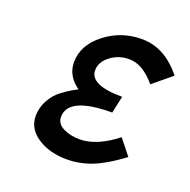

<svg xmlns="http://www.w3.org/2000/svg" viewBox="-92 -544 638 645"><g transform="rotate(20 227.5 -222.0)"><path d="M63 -90.8Q63 -120.6 77.4 -146.7Q91.8 -172.9 112.3 -188.5Q132.8 -204.1 147 -212.2Q161.1 -220.2 167 -223.1H168Q122.1 -255.4 122.1 -304.2Q122.1 -365.2 179.4 -410.2Q236.8 -455.1 311 -455.1Q393.1 -455.1 455.1 -377L388.2 -321.8Q342.3 -377 293.9 -377Q255.9 -377 227.1 -355Q198.2 -333 198.2 -303.2Q198.2 -250 314 -250L300.8 -189Q143.6 -189 144 -116.2Q144 -92.3 169.4 -79.6Q194.8 -66.9 228 -66.9Q289.1 -66.9 358.9 -122.1L402.8 -66.9Q334 -16.1 286.1 -1Q249 11.2 210.9 11.2Q148.9 11.2 106 -16.8Q63 -44.9 63 -90.8Z"/></g></svg>

Font: CMU Sans Serif
Style: Oblique
Weight: 500
Italic angle: -12°
Version: Version 0.7.0